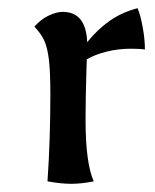

<svg xmlns="http://www.w3.org/2000/svg" viewBox="-20 -443 378 469"><path d="M96 0Q103 -100 103 -213Q103 -268 99.5 -297Q96 -326 88.5 -343Q81 -360 64 -378Q80 -396 99 -405Q118 -414 133 -414Q190 -414 193 -340Q219 -372 248.5 -392.5Q278 -413 316 -423Q323 -407 328.5 -377Q334 -347 334 -322Q322 -324 300 -324Q268 -324 239 -316.5Q210 -309 192 -298L191 -267Q189 -201 189 -150Q189 -45 209 0Q179 6 154 6Q129 6 96 0Z"/></svg>

Font: Mirza
Style: Regular
Weight: 400
Designer: Arabic design by Kourosh Beigpour, Latin design by Eduardo Tunni, engineering by Lasse Fister
Version: Version 1.000